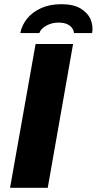

<svg xmlns="http://www.w3.org/2000/svg" viewBox="-20 -897 462 917"><path d="M28 0 150 -687H329L208 0ZM77 -739Q84 -776 109 -807.5Q134 -839 176 -858Q218 -877 273 -877Q331 -877 365.5 -856Q400 -835 413 -803.5Q426 -772 420 -739H333Q333 -750 325.5 -761.5Q318 -773 302 -781Q286 -789 260 -789Q236 -789 216.5 -781.5Q197 -774 184.5 -763Q172 -752 168 -739Z"/></svg>

Font: Archivo SemiBold ExtraBold
Style: Italic
Weight: 800
Italic angle: -10°
Version: Version 2.001